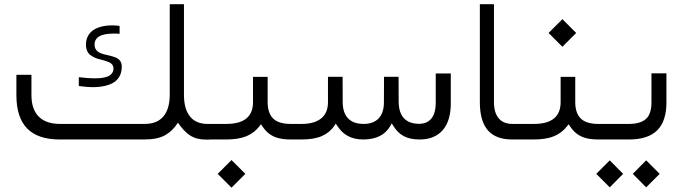

<svg xmlns="http://www.w3.org/2000/svg" viewBox="-20 -656 3212 903"><path d="M963.9 0.5H948.7Q903.3 0.5 873.5 -19.3Q843.8 -39.1 816.9 -79.1Q803.7 -59.1 790.3 -45.7Q776.9 -32.2 758.3 -21.2Q739.7 -10.3 715.1 -5.1Q690.4 0 657.7 0H261.2Q158.2 0 107.7 -51.8Q57.1 -103.5 57.1 -208.5V-304.2H127.9V-209Q127.9 -142.1 162.1 -107.7Q196.3 -73.2 262.7 -73.2H660.2Q718.8 -73.2 748.5 -108.4Q778.3 -143.6 778.3 -211.4V-636.2H845.2V-210Q845.2 -145.5 871.8 -110.4Q898.4 -75.2 950.7 -73.2L963.9 -72.8Q966.8 -72.8 969.2 -70.3Q971.7 -67.9 973.1 -63.5Q974.6 -59.1 975.6 -53Q976.6 -46.9 976.6 -39.6V-34.2Q976.6 -26.4 975.6 -20Q974.6 -13.7 973.1 -9Q971.7 -4.4 969.2 -2Q966.8 0.5 963.9 0.5ZM420.4 -287.6Q435.1 -287.6 446.3 -288.3Q457.5 -289.1 470.9 -291.7Q484.4 -294.4 492.9 -299.3Q501.5 -304.2 507.6 -312.7Q513.7 -321.3 513.7 -333.5Q513.7 -344.2 508.1 -351.8Q502.4 -359.4 493.4 -363.3Q484.4 -367.2 472.7 -370.8Q460.9 -374.5 448.7 -377.2Q436.5 -379.9 425 -385.3Q413.6 -390.6 404.5 -397.5Q395.5 -404.3 389.9 -416.7Q384.3 -429.2 384.3 -445.8Q384.3 -466.8 392.1 -483.4Q399.9 -500 415 -511.7Q430.2 -523.4 453.9 -530Q477.5 -536.6 507.8 -536.6Q524.9 -536.6 542.5 -534.2V-497.1Q539.6 -497.1 536.6 -497.3Q533.7 -497.6 530.8 -497.8Q527.8 -498 525.1 -498Q522.5 -498 519.5 -498Q516.6 -498 513.7 -498Q424.8 -498 424.8 -446.3Q424.8 -431.6 431.9 -421.9Q439 -412.1 450.2 -407.2Q461.4 -402.3 475.1 -399.2Q488.8 -396 502.4 -392.6Q516.1 -389.2 527.3 -384Q538.6 -378.9 545.7 -368.7Q552.7 -358.4 552.7 -342.8Q552.7 -246.1 413.1 -246.1Q390.6 -246.1 350.6 -251.5V-293Q397 -287.6 420.4 -287.6Z M1356.9 0H1347.7Q1326.7 0 1309.3 -2.4Q1292 -4.9 1278.1 -9.8Q1264.2 -14.6 1252.4 -22.5Q1240.7 -30.3 1231.2 -40.3Q1221.7 -50.3 1213.4 -63L1207.5 -71.8L1201.2 -63.5Q1176.3 -30.8 1138.9 -15.4Q1101.6 0 1042.5 0H959.5Q946.8 0 946.8 -34.7V-40Q946.8 -50.3 948.2 -57.6Q949.7 -64.9 952.6 -69.1Q955.6 -73.2 959.5 -73.2H1044.9Q1169.9 -73.2 1169.9 -175.8V-294.4H1238.8V-175.8Q1238.8 -124.5 1264.4 -98.9Q1290 -73.2 1347.2 -73.2H1357.4Q1363.3 -73.2 1366.7 -64.2Q1370.1 -55.2 1370.1 -40V-34.7Q1370.1 -19 1366.7 -9.5Q1363.3 0 1356.9 0ZM1003.9 161.6 1068.8 96.7 1133.8 161.6 1068.8 226.6Z M1353.5 -73.2H1399.4Q1458.5 -73.2 1490.5 -99.1Q1522.5 -125 1522.5 -175.3V-294.9H1591.3L1591.8 -174.3Q1592.3 -125 1617.2 -99.1Q1642.1 -73.2 1690.4 -73.2Q1736.3 -73.2 1761 -99.4Q1785.6 -125.5 1785.6 -174.8L1786.1 -294.9H1854.5L1855 -175.8Q1855.5 -142.6 1866.2 -119.9Q1877 -97.2 1898.4 -85.4Q1919.9 -73.7 1950.7 -73.7Q1977.1 -73.7 1994.6 -85.4Q2012.2 -97.2 2020.8 -119.4Q2029.3 -141.6 2029.3 -173.8V-310.5H2100.1V-169.9Q2100.1 -87.4 2062 -43.7Q2023.9 0 1953.6 0Q1908.2 0 1878.7 -15.9Q1849.1 -31.7 1829.1 -65.4L1822.3 -76.2L1816.4 -64.9Q1779.8 0 1688.5 0Q1647 0 1616.9 -15.9Q1586.9 -31.7 1565.4 -65.4L1559.1 -74.7L1553.2 -65.4Q1531.2 -32.7 1494.4 -16.4Q1457.5 0 1398.9 0H1353.5Q1340.8 0 1340.8 -34.7V-40Q1340.8 -50.3 1342.3 -57.6Q1343.8 -64.9 1346.7 -69.1Q1349.6 -73.2 1353.5 -73.2Z M2410.6 0H2388.7Q2312 0 2274.4 -43.2Q2236.8 -86.4 2236.8 -175.8V-636.2H2303.2V-175.3Q2303.2 -126 2325.4 -99.6Q2347.7 -73.2 2390.1 -73.2H2410.6Q2417 -73.2 2420.2 -64.2Q2423.3 -55.2 2423.3 -40V-34.7Q2423.3 0 2410.6 0Z M2803.7 0H2794.4Q2773.4 0 2756.1 -2.4Q2738.8 -4.9 2724.9 -9.8Q2710.9 -14.6 2699.2 -22.5Q2687.5 -30.3 2678 -40.3Q2668.5 -50.3 2660.2 -63L2654.3 -71.8L2647.9 -63.5Q2623 -30.8 2585.7 -15.4Q2548.3 0 2489.3 0H2406.2Q2393.6 0 2393.6 -34.7V-40Q2393.6 -50.3 2395 -57.6Q2396.5 -64.9 2399.4 -69.1Q2402.3 -73.2 2406.2 -73.2H2491.7Q2616.7 -73.2 2616.7 -175.8V-294.4H2685.5V-175.8Q2685.5 -124.5 2711.2 -98.9Q2736.8 -73.2 2793.9 -73.2H2804.2Q2810.1 -73.2 2813.5 -64.2Q2816.9 -55.2 2816.9 -40V-34.7Q2816.9 -19 2813.5 -9.5Q2810.1 0 2803.7 0ZM2560.1 -501 2625 -565.9 2689.9 -501 2625 -436Z M2956.1 161.6 3019 98.1 3082.5 161.6 3019 225.1ZM2784.2 161.6 2847.7 98.1 2910.6 161.6 2847.7 225.1ZM2800.3 -73.2H2938Q2991.7 -73.2 3017.8 -96.4Q3043.9 -119.6 3043.9 -174.8V-311H3114.3V-174.3Q3114.3 -85.9 3070.8 -43Q3027.3 0 2938.5 0H2800.3Q2787.6 0 2787.6 -34.7V-40Q2787.6 -50.3 2789.1 -57.6Q2790.5 -64.9 2793.5 -69.1Q2796.4 -73.2 2800.3 -73.2Z"/></svg>

Font: Shabnam Light FD
Style: Light-FD
Weight: 300
Foundry: DejaVu fonts team - Redesigned by Saber Rastikerdar - Based on Vazir font
Version: Version 5.0.0